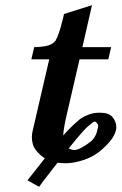

<svg xmlns="http://www.w3.org/2000/svg" viewBox="-20 -615 469 741"><path d="M106 -110 170 -386H101L112 -433Q134 -433 156 -437Q178 -441 191 -454H190L196 -459H194Q206 -474 223 -543L227 -561L335 -595L298 -433H409L398 -386H287L237 -170Q225 -118 224 -92Q238 -108 253 -123Q268 -138 284 -151H283Q298 -163 319 -171.5Q340 -180 362 -180Q386 -180 397.5 -175Q409 -170 415 -162Q421 -155 425 -145Q429 -135 429 -124Q429 -122 428.5 -119Q428 -116 428 -114Q422 -90 404.5 -69.5Q387 -49 364 -30Q336 -8 299.5 3.5Q263 15 236 15Q226 15 218 14.5Q210 14 202 13Q186 34 165.5 60Q145 86 131 106L86 81L153 -4Q135 -15 119 -35Q103 -55 103 -86Q103 -97 106 -110ZM319 -127Q304 -115 245 -42Q250 -40 255.5 -38Q261 -36 267 -36Q278 -36 295.5 -45.5Q313 -55 333 -71Q341 -78 347.5 -90Q354 -102 356 -115Q359 -124 359 -130Q359 -134 357 -136Q350 -146 346 -146Q341 -146 319 -127Z"/></svg>

Font: Libertinus Serif SemiBold
Style: Italic
Weight: 600
Italic angle: -11.5°
Designer: Philipp H. Poll, Khaled Hosny
Foundry: Caleb Maclennan
Version: Version 7.051;RELEASE